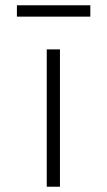

<svg xmlns="http://www.w3.org/2000/svg" viewBox="-20 -707 406 727"><path d="M157 0V-520H207V0ZM44 -644V-687H322V-644Z"/></svg>

Font: Lexend Mega ExtraLight
Style: Regular
Weight: 250
Version: Version 1.007